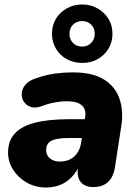

<svg xmlns="http://www.w3.org/2000/svg" viewBox="-20 -826 608 857"><path d="M185 11Q138 11 99.5 -11Q61 -33 38.5 -68.5Q16 -104 16 -145Q16 -197 46 -230Q76 -263 137 -278.5Q198 -294 291 -294H370L356 -210H291Q254 -210 230.5 -205Q207 -200 196.5 -188Q186 -176 186 -157Q186 -133 203 -119Q220 -105 247 -105Q274 -105 293.5 -115Q313 -125 325.5 -144Q338 -163 342 -188L360 -303Q366 -336 346 -355Q326 -374 279 -374Q251 -374 222.5 -368.5Q194 -363 163 -351Q136 -342 116.5 -349Q97 -356 86.5 -372Q76 -388 77 -408.5Q78 -429 93 -447.5Q108 -466 139 -476Q184 -492 225 -497.5Q266 -503 304 -503Q395 -503 446 -470Q497 -437 514.5 -382Q532 -327 521 -261L493 -79Q486 -35 461.5 -13Q437 9 397 9Q358 9 339.5 -14.5Q321 -38 329 -87L336 -129L338 -96Q323 -59 299.5 -35Q276 -11 247 0Q218 11 185 11ZM347 -545Q309 -545 278 -562Q247 -579 229.5 -609Q212 -639 212 -675Q212 -713 229.5 -742Q247 -771 278 -788.5Q309 -806 347 -806Q385 -806 415.5 -788.5Q446 -771 464 -742Q482 -713 482 -675Q482 -638 464 -608.5Q446 -579 415.5 -562Q385 -545 347 -545ZM347 -618Q371 -618 387 -634.5Q403 -651 403 -675Q403 -700 387 -716Q371 -732 347 -732Q322 -732 306 -716Q290 -700 290 -675Q290 -650 306 -634Q322 -618 347 -618Z"/></svg>

Font: Nunito ExtraLight Black
Style: Italic
Weight: 900
Italic angle: -9°
Version: Version 3.602